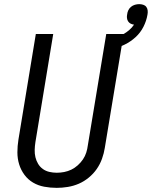

<svg xmlns="http://www.w3.org/2000/svg" viewBox="-20 -899 733 927"><path d="M254 8Q223 8 193.5 2.5Q164 -3 139.5 -17.5Q115 -32 98 -55Q81 -78 72.5 -105.5Q64 -133 64 -163.5Q64 -194 69 -225L153 -735H237L151 -213Q148 -194 147.5 -175.5Q147 -157 151 -140Q155 -123 164 -108Q173 -93 187 -83Q201 -73 218.5 -69Q236 -65 254 -65Q272 -65 290 -68.5Q308 -72 324.5 -80Q341 -88 355.5 -101Q370 -114 380.5 -129.5Q391 -145 396.5 -162.5Q402 -180 404 -197L493 -735H577L486 -185Q482 -159 472.5 -132.5Q463 -106 447 -83Q431 -60 408.5 -41.5Q386 -23 360.5 -12Q335 -1 307.5 3.5Q280 8 254 8ZM524 -662 509 -709Q526 -713 542.5 -719Q559 -725 574.5 -733.5Q590 -742 604 -754Q618 -766 627 -780Q618 -781 610.5 -785Q603 -789 598.5 -796Q594 -803 593 -812Q592 -821 594 -830Q595 -840 599.5 -849.5Q604 -859 612.5 -866Q621 -873 631.5 -876Q642 -879 652 -879Q662 -879 671.5 -876Q681 -873 686.5 -865.5Q692 -858 693 -848Q694 -838 692 -828Q687 -798 672.5 -769.5Q658 -741 634.5 -719.5Q611 -698 582.5 -684Q554 -670 524 -662Z"/></svg>

Font: Iosevka Custom Oblique
Style: Regular
Weight: 400
Italic angle: -9°
Designer: Belleve Invis
Foundry: Belleve Invis
Version: Version 27.0.1